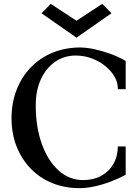

<svg xmlns="http://www.w3.org/2000/svg" viewBox="-20 -963 714 999"><path d="M394 16Q316 16 251.5 -10.5Q187 -37 139.5 -86Q92 -135 66 -201.5Q40 -268 40 -347Q40 -427 66 -494.5Q92 -562 139.5 -611.5Q187 -661 251.5 -688Q316 -715 394 -716Q430 -716 471.5 -707Q513 -698 555.5 -682.5Q598 -667 634 -646V-499H593Q594 -533 576 -564Q558 -595 527 -620Q496 -645 456.5 -659.5Q417 -674 374 -674Q313 -674 266 -641Q219 -608 192.5 -550Q166 -492 166 -415Q166 -301 198 -213Q230 -125 285.5 -75.5Q341 -26 413 -26Q466 -26 506.5 -48Q547 -70 570 -110Q593 -150 593 -201H634V-54Q598 -34 555.5 -18Q513 -2 471.5 7Q430 16 394 16ZM378 -767 196 -894 244 -943 378 -855 512 -943 560 -894Z"/></svg>

Font: Wittgenstein Medium
Style: Regular
Weight: 500
Designer: Jörg Drees
Foundry: Jörg Drees
Version: Version 1.500